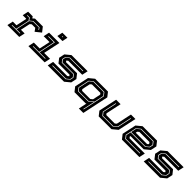

<svg xmlns="http://www.w3.org/2000/svg" viewBox="381 -2430 4300 4300"><g transform="rotate(45 2531.0 -280.5)"><path d="M5 0 35 -141H152L205.5 -391.5L199.5 -399H91L121 -540H267.5L293 -500L340 -540H587.5L673.5 -430.5L542 -324.5L489 -398.5H379L342 -368L293.5 -140.5H410.5L380.5 0ZM77.5 -63.5H335L338 -77.5H216L286 -406L352 -460.5H540.5L571 -415.5L583 -424.5L548.5 -474.5H350.5L280.5 -417L240 -474.5H165L162 -460.5H231L271.5 -403L202 -77.5H80.5Z M968.5 -618.5 996 -750H1157L1129.5 -618.5ZM1054 -676H1068L1073 -700H1059ZM670.5 0 700.5 -141.5H887L941.5 -398.5H755L785 -540H1112.5L1028 -141.5H1215L1185 0ZM746.5 -63H1135.5L1138.5 -77H945.5L1031 -478H835L832 -464H1014L931.5 -77H749.5Z M1282.5 0 1312.5 -141.5H1760.5L1796 -171L1774 -199.5H1423L1342 -302.5L1370.5 -437L1495.5 -540H2007L1977 -398.5H1534L1498.5 -369.5L1521.5 -340.5H1871.5L1952.5 -237.5L1924 -103L1799 0ZM1358.5 -65.5H1783.5L1867 -134.5L1884 -213L1829 -279.5H1470L1426.5 -333.5L1441.5 -404L1514 -463H1928.5L1931.5 -477H1512L1428.5 -408L1411.5 -329.5L1462 -265.5H1821L1869 -209L1854 -138.5L1781.5 -79.5H1361.5Z M2599 189H2457.5L2500 -10L2488 0H2130L2049 -103L2120 -437L2245 -540H2651L2732 -437ZM2549.5 126 2661 -399 2599.5 -477H2261L2172.5 -404L2117 -142L2174.5 -69H2495L2594.5 -151L2535.5 126ZM2493 -83H2182.5L2131.5 -146L2185.5 -400L2263 -463H2591.5L2646 -395L2598 -169ZM2488 -141.5 2536.5 -181.5 2576 -368 2552 -399H2284L2247 -368L2205.5 -172L2229.5 -141.5Z M2897 0 2816 -103 2909 -540H3050.5L2972 -172L2996 -141.5H3263L3300 -172L3378.5 -540H3520L3427 -103L3302 0ZM2948.5 -64H3282.5L3372.5 -142L3443.5 -477H3429.5L3359 -146L3280.5 -78H2956.5L2902 -146L2972.5 -477H2958.5L2887.5 -142Z M4205 -540 4286 -437 4255.5 -294.5 4131 -191.5H3712.5L3708 -172L3732 -141.5H4216L4186 0H3633L3552 -103L3623 -437L3748 -540ZM4157 -477H3767.5L3673 -399L3617 -137L3675.5 -63H4132L4135 -77H3683.5L3632 -141L3656 -252.5H4114.5L4196.5 -319.5L4214.5 -404ZM4149 -463 4199.5 -400 4183.5 -324.5 4113.5 -266.5H3659L3686 -395L3769.5 -463ZM4106 -398.5H3787L3750 -368L3741.5 -328H4101L4126.5 -349L4130.5 -368Z M4323 0 4353 -141.5H4801L4836.5 -171L4814.5 -199.5H4463.5L4382.5 -302.5L4411 -437L4536 -540H5047.5L5017.5 -398.5H4574.5L4539 -369.5L4562 -340.5H4912L4993 -237.5L4964.5 -103L4839.5 0ZM4399 -65.5H4824L4907.5 -134.5L4924.5 -213L4869.5 -279.5H4510.5L4467 -333.5L4482 -404L4554.5 -463H4969L4972 -477H4552.5L4469 -408L4452 -329.5L4502.5 -265.5H4861.5L4909.5 -209L4894.5 -138.5L4822 -79.5H4402Z"/></g></svg>

Font: Tourney Expanded Regular
Style: Bold Italic
Weight: 700
Width: 7
Italic angle: -12°
Designer: Tyler Finck
Foundry: Etcetera Type Co
Version: Version 1.010; ttfautohint (v1.8.3)